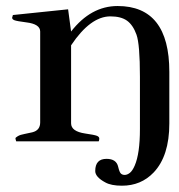

<svg xmlns="http://www.w3.org/2000/svg" viewBox="-20 -460 584 625"><path d="M290 96.7Q290 57.1 326.7 57.1Q358.9 57.1 364.7 83Q368.7 100.1 373.3 104.7Q377.9 109.4 386 109.4Q394 109.4 402.6 102.8Q411.1 96.2 418.5 79.1Q435.5 40 435.5 -40V-210.4Q435.5 -315.9 424.3 -347.2Q413.1 -378.4 393.6 -392.6Q374 -406.7 339.4 -406.7Q274.4 -406.7 211.4 -312.5V-58.6Q211.4 -32.2 257.3 -25.4Q288.1 -21 295.7 -17.8Q303.2 -14.6 303.2 -9Q303.2 -3.4 301.3 0H32.7Q30.3 -7.3 30.3 -9.8Q30.3 -12.2 38.1 -16.8Q45.9 -21.5 59.8 -23.9Q73.7 -26.4 85 -29.3Q110.8 -35.6 110.8 -61.5V-357.4Q110.8 -381.8 65.4 -387.2Q35.2 -391.1 27.3 -394Q19.5 -397 19.5 -402.3Q19.5 -403.8 22 -411.1L201.7 -429.7L211.4 -357.4Q275.9 -440.4 362.8 -440.4Q531.2 -440.4 531.2 -226.1V-58.1Q531.2 47.9 480 101.6Q439 144.5 377 144.5Q341.8 144.5 322.8 133.8Q290 116.2 290 96.7Z"/></svg>

Font: RadleyRegular
Style: Regular
Weight: 400
Designer: vernon adams
Foundry: vernon adams
Version: Version 1.000;PS 001.001;hotconv 1.0.56